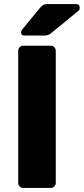

<svg xmlns="http://www.w3.org/2000/svg" viewBox="-20 -925 413 945"><path d="M94.8 0Q84.1 0 76.9 -7.2Q69.6 -14.5 69.6 -25.1V-674.9Q69.6 -685.5 76.9 -692.8Q84.1 -700 94.8 -700H229.4Q240 -700 247.2 -692.8Q254.5 -685.5 254.5 -674.9V-25.1Q254.5 -14.5 247.2 -7.2Q240 0 229.4 0ZM99.6 -750Q83.6 -750 83.6 -766Q83.6 -774 88.6 -779L177 -886.4Q186.9 -898.2 194.2 -901.6Q201.5 -905 214 -905H353.7Q372.7 -905 372.7 -885.4Q372.7 -878.4 367.7 -873.4L235 -764.4Q227 -757.4 218.9 -753.7Q210.9 -750 197.1 -750Z"/></svg>

Font: Rubik Light
Style: Regular
Weight: 300
Designer: Hubert and Fischer
Foundry: Hubert and Fischer
Version: Version 2.300;gftools[0.9.30]